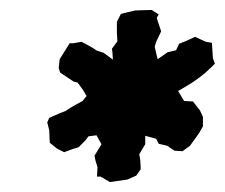

<svg xmlns="http://www.w3.org/2000/svg" viewBox="-20 -715 452 386"><path d="M201 -349 182 -360H175L176 -379L172 -392L170 -402L178 -415L184 -425L174 -443L158 -441L151 -432L138 -419L125 -415L109 -409L95 -416L80 -428L79 -453L75 -469L79 -478L97 -486L112 -492L126 -501L146 -512L154 -522L147 -534L136 -549L128 -551L101 -569L98 -578L100 -596L120 -628H127L144 -631L166 -619L175 -613L188 -609L195 -604L207 -595L206 -610L205 -617L216 -632L215 -649V-671L223 -687L235 -690L252 -694L285 -695L299 -686L295 -679L304 -652L294 -631L291 -621L294 -608L297 -596L317 -610L334 -614L340 -627L355 -633L372 -641L383 -636L394 -631L406 -629L408 -598L412 -587L404 -579L392 -568L382 -560L368 -550L355 -542L338 -532L343 -524L350 -512L368 -511L382 -493L388 -480V-461L380 -447L362 -422L347 -411L331 -412L316 -422L299 -426L294 -436L272 -442V-425L260 -405L262 -393L263 -375L254 -362L236 -354Z"/></svg>

Font: Winky Rough
Style: Italic
Weight: 400
Italic angle: -8.97852°
Designer: Simon Atzbach
Foundry: typofactur
Version: Version 1.206